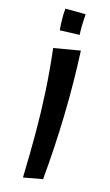

<svg xmlns="http://www.w3.org/2000/svg" viewBox="-145 -1012 615 1072"><g transform="rotate(15 163.0 -476.0)"><path d="M107 10Q111 -123 111 -243.5Q111 -364 104.5 -483Q98 -602 83 -732L236 -758Q245 -571 240 -382Q235 -193 218 -10ZM93 -837Q90 -866 89.5 -900Q89 -934 92 -962L209 -961Q207 -930 206 -900.5Q205 -871 207 -841Z"/></g></svg>

Font: Marhey
Style: Regular
Weight: 400
Designer: Nur Syamsi & Bustanul Arifin
Foundry: Namelatype
Version: Version 1.000; ttfautohint (v1.8.4.7-5d5b)